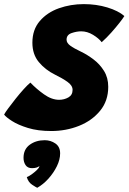

<svg xmlns="http://www.w3.org/2000/svg" viewBox="-62 -582 610 910"><path d="M181 39Q117.5 39 70.5 24.5Q23.5 10 -5.2 -8.5Q-34 -27 -42.5 -39Q-37.5 -49 -22.2 -69.5Q-7 -90 12.2 -114.2Q31.5 -138.5 50.2 -159.2Q69 -180 82 -190.5Q110.5 -160.5 146.8 -134.8Q183 -109 218 -109Q242 -109 262 -120.2Q282 -131.5 282 -156Q282 -177 257.5 -194.2Q233 -211.5 199 -228Q152.5 -251 122 -287.8Q91.5 -324.5 91.5 -379.5Q91.5 -441.5 126.5 -482.2Q161.5 -523 217.2 -542.8Q273 -562.5 335 -562.5Q394.5 -562.5 446.5 -546.8Q498.5 -531 527.5 -506Q521.5 -496 504.8 -474.5Q488 -453 465.8 -428Q443.5 -403 420 -382Q406 -400.5 378.8 -417Q351.5 -433.5 323 -433.5Q301 -433.5 277.2 -425.2Q253.5 -417 253.5 -394Q253.5 -378.5 270.8 -365.8Q288 -353 324 -336Q352 -322.5 381.5 -300.2Q411 -278 431 -245.8Q451 -213.5 451 -170.5Q451 -104 412.5 -57Q374 -10 312.5 14.5Q251 39 181 39ZM114.5 308Q108.5 305.5 90.2 293.5Q72 281.5 65 257.5Q74.5 254 87.8 244.5Q101 235 111.8 224.8Q122.5 214.5 124 208.5Q125 206.5 125 205Q119.5 209.5 111 212.2Q102.5 215 89.5 215Q69 215 59.2 200.5Q49.5 186 49.5 166Q49.5 125.5 79 104Q108.5 82.5 150 82.5Q178 82.5 200.5 98Q223 113.5 223 145Q223 174.5 207.5 206Q192 237.5 167.5 264.8Q143 292 114.5 308Z"/></svg>

Font: Grandstander ExtraBold
Style: Italic
Weight: 800
Italic angle: -15°
Designer: Tyler Finck
Foundry: Etcetera Type Co
Version: Version 1.200; ttfautohint (v1.8.3)